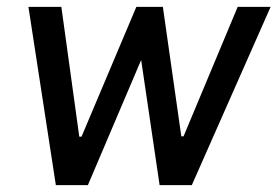

<svg xmlns="http://www.w3.org/2000/svg" viewBox="-20 -537 805 557"><path d="M142 0 62.5 -517H158L210 -140.5H216.5L375.5 -517H452.5L506 -141.5H512.5L669.5 -517H765L536.5 0H443L389.5 -363L235 0Z"/></svg>

Font: Public Sans Medium
Style: Italic
Weight: 500
Italic angle: -8°
Designer: The Public Sans project authors (U.S. Web Design System). Libre Franklin designed by Pablo Impallari and Rodrigo Fuenzal
Version: Version 1.007; ttfautohint (v1.8.1) -l 8 -r 50 -G 200 -x 14 